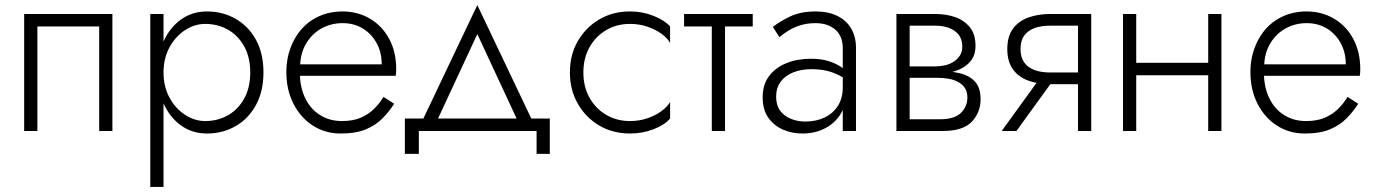

<svg xmlns="http://www.w3.org/2000/svg" viewBox="-20 -515 5413 755"><path d="M422 -460H75V0H127V-411H370V0H422Z M623 220V-460H571V220ZM1016 -230Q1016 -305 986.5 -358.5Q957 -412 906.5 -441Q856 -470 794 -470Q736 -470 692 -438.5Q648 -407 623.5 -353Q599 -299 599 -230Q599 -162 623.5 -107.5Q648 -53 692 -21.5Q736 10 794 10Q856 10 906.5 -19Q957 -48 986.5 -102Q1016 -156 1016 -230ZM964 -230Q964 -170 940 -127Q916 -84 876 -61.5Q836 -39 787 -39Q745 -39 707 -64Q669 -89 646 -132Q623 -175 623 -230Q623 -285 646 -328Q669 -371 707 -396Q745 -421 787 -421Q836 -421 876 -398.5Q916 -376 940 -333Q964 -290 964 -230Z M1139 -217H1536Q1537 -223 1537.5 -229.5Q1538 -236 1538 -242Q1538 -311 1510.5 -362Q1483 -413 1435 -441.5Q1387 -470 1327 -470Q1272 -470 1227 -447.5Q1182 -425 1153 -384.5Q1124 -344 1112 -291Q1109 -276 1107.5 -261.5Q1106 -247 1106 -231Q1106 -162 1134 -107Q1162 -52 1210.5 -21Q1259 10 1319 10Q1380 10 1419 -6.5Q1458 -23 1484 -49.5Q1510 -76 1530 -107L1488 -134Q1473 -109 1451.5 -87.5Q1430 -66 1399.5 -52.5Q1369 -39 1325 -39Q1276 -39 1238.5 -62.5Q1201 -86 1180 -129.5Q1159 -173 1159 -231L1160 -249Q1160 -303 1183 -342.5Q1206 -382 1244 -403Q1282 -424 1327 -424Q1372 -424 1406.5 -403Q1441 -382 1461 -345.5Q1481 -309 1481 -262H1139Z M1857 -381 2024 -22H2082L1857 -495L1632 -22H1690ZM2090 0V90H2142V-49H1572V90H1627V0Z M2274 -230Q2274 -286 2298 -329Q2322 -372 2363.5 -396.5Q2405 -421 2457 -421Q2494 -421 2526 -410Q2558 -399 2581.5 -382Q2605 -365 2615 -346V-411Q2594 -435 2550.5 -452.5Q2507 -470 2457 -470Q2390 -470 2337 -439Q2284 -408 2252.5 -354Q2221 -300 2221 -230Q2221 -161 2252.5 -106.5Q2284 -52 2337 -21Q2390 10 2457 10Q2507 10 2550.5 -7Q2594 -24 2615 -49V-114Q2605 -96 2581.5 -78.5Q2558 -61 2526 -50Q2494 -39 2457 -39Q2405 -39 2363.5 -63.5Q2322 -88 2298 -131Q2274 -174 2274 -230Z M2670 -460V-411H2940V-460ZM2779 -446V0H2831V-446Z M3032 -135Q3032 -170 3050 -194Q3068 -218 3099.5 -230.5Q3131 -243 3171 -243Q3218 -243 3252.5 -230.5Q3287 -218 3315 -197V-229Q3307 -238 3288.5 -251Q3270 -264 3240.5 -274Q3211 -284 3169 -284Q3115 -284 3072 -266.5Q3029 -249 3004 -215.5Q2979 -182 2979 -133Q2979 -84 3001 -52.5Q3023 -21 3058.5 -5.5Q3094 10 3135 10Q3184 10 3222.5 -9.5Q3261 -29 3283.5 -63.5Q3306 -98 3306 -142L3294 -172Q3294 -129 3275 -99Q3256 -69 3222.5 -53Q3189 -37 3147 -37Q3117 -37 3090.5 -47.5Q3064 -58 3048 -79.5Q3032 -101 3032 -135ZM3045 -369Q3059 -381 3079.5 -394Q3100 -407 3127 -415.5Q3154 -424 3187 -424Q3235 -424 3264.5 -398.5Q3294 -373 3294 -326V0H3346V-326Q3346 -371 3327 -403Q3308 -435 3272.5 -452.5Q3237 -470 3187 -470Q3128 -470 3086.5 -450Q3045 -430 3019 -409Z M3535 -236V-209H3668Q3691 -209 3712 -205Q3733 -201 3749 -192Q3765 -183 3774.5 -168.5Q3784 -154 3784 -131Q3784 -96 3758.5 -71Q3733 -46 3676 -46H3535V0H3688Q3767 0 3801.5 -36.5Q3836 -73 3836 -125Q3836 -170 3814 -194Q3792 -218 3754 -227Q3716 -236 3668 -236ZM3535 -224H3658Q3701 -224 3736.5 -235.5Q3772 -247 3794 -271.5Q3816 -296 3816 -335Q3816 -380 3794 -407.5Q3772 -435 3736.5 -447.5Q3701 -460 3658 -460H3535V-414H3658Q3705 -414 3734.5 -393Q3764 -372 3764 -332Q3764 -311 3754.5 -296.5Q3745 -282 3729.5 -272Q3714 -262 3695 -258Q3676 -254 3658 -254H3535ZM3505 -460V0H3557V-460Z M3977 0 4137 -221H4079L3919 0ZM4271 0V-460H4219V0ZM4240 -230H4109Q4074 -230 4048 -239.5Q4022 -249 4007.5 -269.5Q3993 -290 3993 -322Q3993 -355 4007.5 -375Q4022 -395 4048 -404.5Q4074 -414 4109 -414H4240V-460H4109Q4062 -460 4023.5 -446Q3985 -432 3963 -402Q3941 -372 3941 -322Q3941 -273 3963 -242.5Q3985 -212 4023.5 -198Q4062 -184 4109 -184H4240Z M4427 -219H4763V-268H4427ZM4731 -460V0H4783V-460ZM4396 -460V0H4448V-460Z M4930 -217H5327Q5328 -223 5328.5 -229.5Q5329 -236 5329 -242Q5329 -311 5301.5 -362Q5274 -413 5226 -441.5Q5178 -470 5118 -470Q5063 -470 5018 -447.5Q4973 -425 4944 -384.5Q4915 -344 4903 -291Q4900 -276 4898.5 -261.5Q4897 -247 4897 -231Q4897 -162 4925 -107Q4953 -52 5001.5 -21Q5050 10 5110 10Q5171 10 5210 -6.5Q5249 -23 5275 -49.5Q5301 -76 5321 -107L5279 -134Q5264 -109 5242.5 -87.5Q5221 -66 5190.5 -52.5Q5160 -39 5116 -39Q5067 -39 5029.5 -62.5Q4992 -86 4971 -129.5Q4950 -173 4950 -231L4951 -249Q4951 -303 4974 -342.5Q4997 -382 5035 -403Q5073 -424 5118 -424Q5163 -424 5197.5 -403Q5232 -382 5252 -345.5Q5272 -309 5272 -262H4930Z"/></svg>

Font: Jost Light
Style: Regular
Weight: 300
Version: Version 3.710